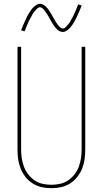

<svg xmlns="http://www.w3.org/2000/svg" viewBox="-20 -981 540 1009"><path d="M250 8Q224 8 199 2.5Q174 -3 152.5 -16.5Q131 -30 114.5 -50.5Q98 -71 88.5 -95Q79 -119 75.5 -144Q72 -169 72 -195V-735H91V-195Q91 -172 94.5 -149Q98 -126 106 -104.5Q114 -83 128.5 -64.5Q143 -46 162 -33Q181 -20 204 -15Q227 -10 250 -10Q273 -10 296 -15Q319 -20 338 -33Q357 -46 371.5 -64.5Q386 -83 394 -104.5Q402 -126 405.5 -149Q409 -172 409 -195V-735H428V-195Q428 -169 424.5 -144Q421 -119 411.5 -95Q402 -71 385.5 -50.5Q369 -30 347.5 -16.5Q326 -3 301 2.5Q276 8 250 8ZM310 -813Q301 -813 293.5 -817Q286 -821 280 -826.5Q274 -832 269 -838.5Q264 -845 259.5 -852Q255 -859 250.5 -866.5Q246 -874 242 -882Q239 -887 236.5 -891.5Q234 -896 231 -901Q228 -906 225.5 -910Q223 -914 220 -918Q217 -922 214 -926Q211 -930 207.5 -933.5Q204 -937 199.5 -940Q195 -943 190 -943Q185 -943 181 -940.5Q177 -938 174 -935Q171 -932 168 -928.5Q165 -925 161 -920.5Q157 -916 155.5 -913.5Q154 -911 152 -908Q150 -905 148.5 -901.5Q147 -898 145 -894.5Q143 -891 140.5 -887Q138 -883 136 -879Q134 -875 132 -870.5Q130 -866 127.5 -861Q125 -856 123 -850.5Q121 -845 118.5 -839.5Q116 -834 114 -828Q112 -822 109 -816L91 -822Q95 -834 99.5 -844Q104 -854 108 -863Q112 -872 116 -880.5Q120 -889 123.5 -896Q127 -903 131 -909.5Q135 -916 138.5 -921.5Q142 -927 147.5 -934Q153 -941 159.5 -946.5Q166 -952 173.5 -956.5Q181 -961 190 -961Q199 -961 206.5 -957Q214 -953 220 -947.5Q226 -942 231 -935.5Q236 -929 240.5 -922Q245 -915 249.5 -907.5Q254 -900 258 -893V-892Q261 -888 263.5 -883Q266 -878 269 -873Q272 -868 274.5 -864Q277 -860 280 -856Q283 -852 286 -848Q289 -844 292.5 -840.5Q296 -837 300.5 -834Q305 -831 310 -831Q315 -831 319 -833.5Q323 -836 326 -839Q329 -842 332 -845.5Q335 -849 339 -853.5Q343 -858 344.5 -860.5Q346 -863 348 -866Q350 -869 351.5 -872.5Q353 -876 355 -879.5Q357 -883 359.5 -887Q362 -891 364 -895Q366 -899 368 -903.5Q370 -908 372.5 -913Q375 -918 377 -923.5Q379 -929 381.5 -934.5Q384 -940 386 -946Q388 -952 391 -958L409 -952Q405 -940 400.5 -930Q396 -920 392 -911Q388 -902 384 -893.5Q380 -885 376.5 -878Q373 -871 369 -864.5Q365 -858 361.5 -852.5Q358 -847 352.5 -840Q347 -833 340.5 -827.5Q334 -822 326.5 -817.5Q319 -813 310 -813Z"/></svg>

Font: Iosevka SS04 Thin
Style: Regular
Weight: 100
Monospace: yes
Designer: Belleve Invis
Foundry: Belleve Invis
Version: Version 19.0.0; ttfautohint (v1.8.4)